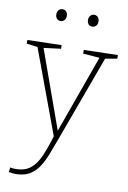

<svg xmlns="http://www.w3.org/2000/svg" viewBox="-109 -788 725 1086"><g transform="rotate(10 253.5 -245.0)"><path d="M20 233 24 206Q33 208 40 208.5Q47 209 55 209Q108 209 140.5 182.5Q173 156 195 104.5Q217 53 239 -21L238 -4L55 -498L64 -491L-6 -500V-521L190 -526V-505L85 -492L90 -498L256 -35L249 -36L415 -498L421 -492L318 -500V-521L513 -526V-505L437 -492L447 -498L263 4Q246 50 230 91.5Q214 133 193 165.5Q172 198 140.5 217.5Q109 237 60 237Q45 237 20 233ZM342 -659Q328 -659 320 -668Q312 -677 312 -693Q312 -709 321 -718Q330 -727 342 -727Q355 -727 363.5 -718Q372 -709 372 -693Q372 -677 363 -668Q354 -659 342 -659ZM160 -659Q147 -659 138.5 -668Q130 -677 130 -693Q130 -709 139 -718Q148 -727 160 -727Q174 -727 182 -718Q190 -709 190 -693Q190 -677 181 -668Q172 -659 160 -659Z"/></g></svg>

Font: Bitter Thin ExtraLight
Style: Regular
Weight: 250
Version: Version 2.002